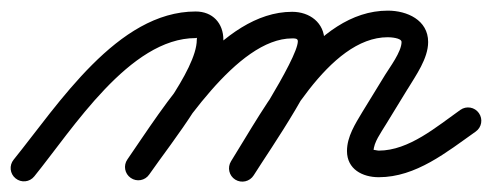

<svg xmlns="http://www.w3.org/2000/svg" viewBox="-39 -304 925 361"><path d="M-9.7 31.4C1 40.1 16.7 38.5 25.4 27.7C98 -61.9 204.7 -232.4 328.9 -232.4C333.2 -232.4 331 -235.7 331 -229.1C331 -172.5 236.7 -56.5 200.5 -4.2C192.6 7.1 195.4 22.7 206.8 30.5C218.1 38.4 233.7 35.6 241.5 24.2C285.3 -38.9 381 -155.3 381 -229.1C381 -260.5 360.8 -282.4 328.9 -282.4C181.8 -282.4 70.9 -108 -13.4 -3.7C-22.1 7 -20.5 22.7 -9.7 31.4ZM206.8 30.5C218.1 38.4 233.7 35.6 241.5 24.2C296.6 -55.2 406.4 -231.8 510.3 -231.8C514.8 -231.8 521 -232.1 521 -226.5C521 -193.7 415.6 -32.8 395.7 -0.9C388.4 10.8 392 26.2 403.7 33.5C415.4 40.8 430.8 37.3 438.1 25.5C469.1 -24 571 -168.4 571 -226.5C571 -261.4 543.2 -281.8 510.3 -281.8C376.7 -281.8 268.7 -102.7 200.5 -4.2C192.6 7.1 195.4 22.7 206.8 30.5ZM403.3 33.7C415 41 430.5 37.5 437.8 25.8C490.1 -57.8 578.9 -234 690.2 -234C694.7 -234 716 -232.9 716 -225C716 -206.7 693.7 -177.3 684.6 -162.5C684.6 -162.5 684.7 -162.6 684.7 -162.6C684.7 -162.6 684.7 -162.6 684.7 -162.6C670.7 -139.8 656.7 -116.9 642.7 -94.1C642.7 -94.1 642.6 -94 642.6 -93.9C642.5 -93.8 642.5 -93.8 642.5 -93.8C629 -71.1 613.4 -47.3 613.4 -20C613.4 14.2 642.6 29.2 673.1 29.2C743.2 29.2 800.9 -18.1 855.4 -56.6C866.7 -64.5 869.4 -80.1 861.4 -91.4C853.5 -102.7 837.9 -105.4 826.6 -97.4C826.6 -97.4 826.6 -97.4 826.6 -97.4C782.3 -66.2 730.1 -20.8 673.1 -20.8C670.2 -20.8 661.1 -23.4 662.5 -21.6C662.9 -21.1 663.4 -19 663.4 -20C663.4 -36.1 677.8 -55.2 685.5 -68.3C685.5 -68.3 685.5 -68.2 685.4 -68.1C685.4 -68 685.3 -67.9 685.3 -67.9C699.3 -90.8 713.3 -113.6 727.3 -136.5C727.3 -136.5 727.3 -136.5 727.3 -136.5C727.3 -136.5 727.4 -136.5 727.4 -136.5C742.8 -162 766 -194 766 -225C766 -266.5 726.1 -284 690.2 -284C552.2 -284 459.6 -103.2 395.4 -0.8C388.1 11 391.6 26.4 403.3 33.7Z"/></svg>

Font: FRB American Cursive Guidelines Arrows Semibold
Style: Italic
Weight: 600
Italic angle: -25°
Version: Version 2.0;Modular Font Editor K font №1